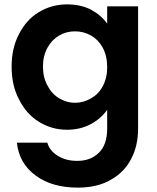

<svg xmlns="http://www.w3.org/2000/svg" viewBox="-20 -583 718 876"><path d="M286 -563C286 -563 286 -563 286 -563C239 -563 196 -551 158 -528C119 -505 89 -471 67 -428C44 -385 33 -335 33 -279C33 -279 33 -279 33 -279C33 -222 44 -172 67 -129C89 -85 119 -51 158 -27C197 -3 239 9 286 9C286 9 286 9 286 9C327 9 363 0 395 -17C426 -34 451 -56 469 -82C469 -82 469 4 469 4C469 4 469 4 469 4C469 53 456 90 431 114C406 139 373 151 332 151C332 151 332 151 332 151C297 151 268 143 244 128C219 113 203 93 196 68C196 68 57 68 57 68C57 68 57 68 57 68C64 131 92 181 143 218C193 255 257 273 336 273C336 273 336 273 336 273C395 273 445 261 486 237C527 214 558 182 579 141C600 101 610 55 610 4C610 4 610 -554 610 -554C610 -554 469 -554 469 -554C469 -554 469 -475 469 -475C469 -475 469 -475 469 -475C451 -501 426 -522 395 -539C364 -555 327 -563 286 -563ZM469 -277C469 -277 469 -277 469 -277C469 -243 462 -214 449 -190C436 -165 418 -147 395 -134C372 -121 348 -114 322 -114C322 -114 322 -114 322 -114C297 -114 273 -121 251 -134C228 -147 210 -167 197 -192C183 -217 176 -246 176 -279C176 -279 176 -279 176 -279C176 -312 183 -341 197 -366C210 -390 228 -408 250 -421C272 -434 296 -440 322 -440C322 -440 322 -440 322 -440C348 -440 372 -434 395 -421C418 -408 436 -389 449 -365C462 -340 469 -311 469 -277Z"/></svg>

Font: Girnar Poppins
Style: SemiBold
Weight: 500
Designer: Ninad Kale (Devanagari), Jonny Pinhorn (Latin)
Foundry: Indian Type Foundry
Version: ""